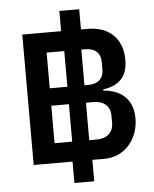

<svg xmlns="http://www.w3.org/2000/svg" viewBox="-58 -829 774 965"><g transform="rotate(-5 329.0 -346.0)"><path d="M278 88H378V-20H440C539 -20 612 -102 612 -209C612 -314 543 -356 463 -362V-368C541 -379 587 -419 587 -507C587 -612 521 -678 412 -678H378V-780H278V-678H82V-20H278ZM371 -120V-309H409C461 -309 493 -280 493 -233V-196C493 -149 461 -120 409 -120ZM371 -397V-577H391C440 -577 468 -551 468 -505V-469C468 -423 440 -397 391 -397ZM196 -120V-309H285V-120ZM196 -397V-577H285V-397Z"/></g></svg>

Font: IBM Plex Thai SemiBold
Style: Regular
Weight: 600
Designer: Mike Abbink, Paul van der Laan, Pieter van Rosmalen, Ben Mitchell, Mark Frömberg
Foundry: Bold Monday
Version: Version 1.0